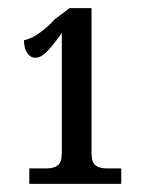

<svg xmlns="http://www.w3.org/2000/svg" viewBox="-20 -839 360 472"><path d="M52 -387V-425H96Q111 -425 121.5 -432Q132 -439 132 -464V-758Q116 -735 99 -716Q82 -697 67 -697Q55 -697 47 -708.5Q39 -720 39 -740Q58 -744 78.5 -759Q99 -774 115 -792L151 -819H205V-464Q205 -439 215.5 -432Q226 -425 241 -425H278V-387Z"/></svg>

Font: Noto Serif ExtraCondensed SemiBold
Style: Regular
Weight: 600
Width: 2
Designer: Monotype Design Team
Foundry: Monotype Imaging Inc.
Version: Version 2.015; ttfautohint (v1.8.4.7-5d5b)